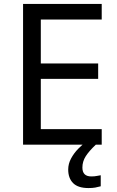

<svg xmlns="http://www.w3.org/2000/svg" viewBox="-20 -734 596 974"><path d="M496 0H97V-714H496V-635H187V-412H478V-334H187V-79H496ZM398 116Q398 161 443 161Q460 161 471.5 158.5Q483 156 491 155V211Q477 215 463 217.5Q449 220 429 220Q376 220 351 195Q326 170 326 126Q326 97 340.5 70Q355 43 376.5 21Q398 -1 418 -15L466 0Q432 32 415 58.5Q398 85 398 116Z"/></svg>

Font: Go Noto Kurrent-Regular
Style: Regular
Weight: 400
Designer: Monotype Design Team
Foundry: Monotype Imaging Inc.
Version: Version 2.012; ttfautohint (v1.8.4.7-5d5b)